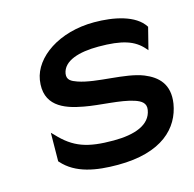

<svg xmlns="http://www.w3.org/2000/svg" viewBox="-77 -541 638 631"><g transform="rotate(-15 241.5 -225.5)"><path d="M74 -325C61 -241 123 -215 191 -203C244 -193 313 -193 358 -178C379 -171 395 -161 391 -138C383 -89 329 -70 257 -70C169 -70 123 -85 73 -139L64 -148L63 -51L65 -49C108 0 177 11 250 11C401 11 465 -57 478 -136C488 -201 454 -232 410 -250C350 -274 253 -267 192 -288C172 -295 158 -302 161 -323C168 -365 222 -381 288 -381C369 -381 409 -367 438 -334L444 -327L463 -402L462 -403C434 -447 362 -462 295 -462C175 -462 86 -399 74 -325Z"/></g></svg>

Font: Charger Pro
Style: BdObl
Weight: 700
Designer: Jasper
Foundry: Cannot Into Space Fonts
Version: Version 1.09